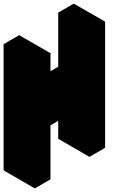

<svg xmlns="http://www.w3.org/2000/svg" viewBox="-63 -995 646 1065"><path d="M217 -700V-400L433 -525V-825L520 -875V-175L433 -125V-425L217 -300V0L130 50V-650ZM433 -425V-125L260 -225V-525ZM520 -875 433 -825 260 -925 346 -975ZM433 -825V-525L260 -625V-925ZM433 -525 217 -400 43 -500 260 -625ZM217 -700 130 -650 -43 -750 43 -800ZM130 -650V50L-43 -50V-750Z"/></svg>

Font: Nabla Normal
Style: Regular
Weight: 400
Designer: Arthur Reinders Folmer
Version: Version 1.000